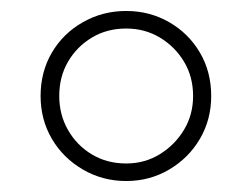

<svg xmlns="http://www.w3.org/2000/svg" viewBox="-20 -724 460 350"><path d="M210 -394Q167 -394 131 -415Q95 -436 74.5 -471Q54 -506 54 -549Q54 -593 74.5 -628Q95 -663 131 -683.5Q167 -704 210 -704Q253 -704 288.5 -683.5Q324 -663 344.5 -628Q365 -593 365 -549Q365 -506 344.5 -471Q324 -436 288.5 -415Q253 -394 210 -394ZM210 -426Q244 -426 271.5 -443Q299 -460 315.5 -487.5Q332 -515 332 -549Q332 -584 315.5 -611.5Q299 -639 271.5 -655.5Q244 -672 210 -672Q175 -672 147.5 -655.5Q120 -639 104 -611.5Q88 -584 88 -549Q88 -515 104 -487Q120 -459 147.5 -442.5Q175 -426 210 -426Z"/></svg>

Font: Montserrat Thin Light
Style: Regular
Weight: 300
Version: Version 9.000